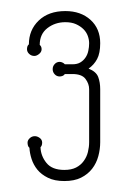

<svg xmlns="http://www.w3.org/2000/svg" viewBox="-20 -730 238 347"><path d="M161.1 -473.1Q161.1 -460.4 157.7 -447.8Q154.3 -435.1 146.5 -425Q138.7 -415 126.5 -408.9Q114.3 -402.8 96.2 -402.8Q78.6 -402.8 66.7 -408.7Q54.7 -414.6 47.6 -423.3Q40.5 -432.1 37.1 -442.6Q33.7 -453.1 33.2 -462.9Q31.2 -464.4 30.5 -467Q29.8 -469.7 29.8 -472.2Q29.8 -476.6 33.7 -480.2Q37.6 -483.9 43 -483.9Q47.4 -483.9 51.8 -480.7Q56.2 -477.5 56.2 -472.2Q56.2 -466.8 53.2 -463.9Q53.7 -448.2 64 -435.5Q74.2 -422.9 96.2 -422.9Q108.9 -422.9 117.4 -427.2Q126 -431.6 131.3 -439Q136.7 -446.3 138.9 -455.3Q141.1 -464.4 141.1 -473.1V-568.8Q141.1 -578.6 134.5 -587.4Q127.9 -596.2 110.8 -596.2H97.2Q95.7 -593.8 93 -592.8Q90.3 -591.8 87.9 -591.8Q82.5 -591.8 78.9 -595.7Q75.2 -599.6 75.2 -605Q75.2 -610.4 78.9 -614.3Q82.5 -618.2 87.9 -618.2Q90.3 -618.2 93 -616.9Q95.7 -615.7 97.2 -613.8H110.8Q119.6 -613.8 125.2 -617.2Q130.9 -620.6 134.5 -626Q138.2 -631.3 139.6 -638.2Q141.1 -645 141.1 -651.9Q141.1 -658.2 138.7 -665Q136.2 -671.9 130.9 -677.2Q125.5 -682.6 117.4 -686.3Q109.4 -689.9 98.1 -689.9Q79.6 -689.9 65.7 -679.2Q51.8 -668.5 51.8 -648.9Q55.2 -646 55.2 -641.1Q55.2 -636.2 50.8 -632.6Q46.4 -628.9 42 -628.9Q36.6 -628.9 32.7 -632.6Q28.8 -636.2 28.8 -641.1Q28.8 -643.6 29.5 -646Q30.3 -648.4 32.2 -649.9Q32.2 -675.8 50 -692.9Q67.9 -710 98.1 -710Q126 -710 143.6 -694.1Q161.1 -678.2 161.1 -651.9Q161.1 -633.8 155.5 -623.3Q149.9 -612.8 140.1 -606Q153.8 -600.6 157.5 -590.8Q161.1 -581.1 161.1 -568.8Z"/></svg>

Font: Wire One
Style: Regular
Weight: 400
Designer: Alexei Vanyashin, Gayaneh Bagdasaryan
Foundry: Cyreal Type Foundry
Version: Version 1.000